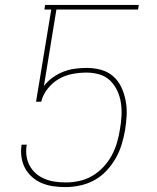

<svg xmlns="http://www.w3.org/2000/svg" viewBox="-20 -755 640 783"><path d="M247 8Q221 8 197 4.5Q173 1 151 -8Q129 -17 111 -33Q93 -49 82 -69.5Q71 -90 67.5 -115Q64 -140 68 -165H89Q85 -142 88 -120Q91 -98 101 -79.5Q111 -61 126.5 -47.5Q142 -34 162.5 -25.5Q183 -17 205 -14Q227 -11 249 -11Q276 -11 303.5 -17Q331 -23 356 -37.5Q381 -52 401.5 -74Q422 -96 435.5 -121Q449 -146 457 -173Q465 -200 469 -227Q474 -255 475.5 -282Q477 -309 473 -335.5Q469 -362 458 -385.5Q447 -409 429 -426.5Q411 -444 385.5 -451.5Q360 -459 333 -459Q305 -459 275.5 -453.5Q246 -448 220 -433Q194 -418 174.5 -393.5Q155 -369 148 -340H127L189 -716H161L164 -735H546L543 -716H210L159 -404Q174 -424 195 -439Q216 -454 239.5 -463Q263 -472 287 -475Q311 -478 334 -478Q365 -478 393 -470Q421 -462 442 -443.5Q463 -425 475 -399Q487 -373 492.5 -344Q498 -315 496.5 -285Q495 -255 490 -224Q485 -195 476 -165.5Q467 -136 451.5 -109Q436 -82 414 -58.5Q392 -35 364.5 -20Q337 -5 306.5 1.5Q276 8 247 8Z"/></svg>

Font: Iosevka Aile Thin
Style: Italic
Weight: 100
Italic angle: -9°
Designer: Belleve Invis
Foundry: Belleve Invis
Version: Version 31.1.0; ttfautohint (v1.8.4)